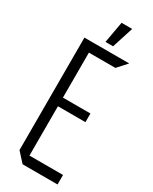

<svg xmlns="http://www.w3.org/2000/svg" viewBox="-221 -911 764 961"><g transform="rotate(30 161.0 -430.5)"><path d="M99 0 50 -54V-55H301V0ZM50 -55V-704H107V-55ZM107 -340V-390H266V-340ZM107 -650V-704H308V-703L260 -650ZM152 -738 174 -861H235V-860L196 -738Z"/></g></svg>

Font: Foldit Light
Style: Regular
Weight: 300
Version: Version 1.003